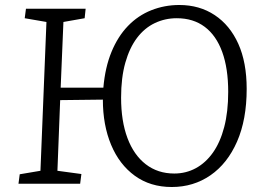

<svg xmlns="http://www.w3.org/2000/svg" viewBox="-20 -736 1053 769"><path d="M221 -335 210 -52 306 -39 301 0H54L59 -38L142 -52L166 -648L79 -663L84 -701H323L319 -663L234 -648L223 -385H394Q401 -466 426.5 -528Q452 -590 492.5 -632Q533 -674 586 -695Q639 -716 698 -716Q779 -716 840 -675.5Q901 -635 934.5 -560.5Q968 -486 968 -380Q968 -257 929.5 -169Q891 -81 823 -34Q755 13 668 13Q582 13 520 -32Q458 -77 425 -156Q392 -235 392 -337ZM465 -345Q465 -251 490.5 -183Q516 -115 564 -78Q612 -41 678 -41Q725 -41 764.5 -62.5Q804 -84 833 -125Q862 -166 878 -227Q894 -288 894 -368Q894 -462 870 -528Q846 -594 800 -628.5Q754 -663 688 -663Q641 -663 600 -643.5Q559 -624 529 -584.5Q499 -545 482 -485Q465 -425 465 -345Z"/></svg>

Font: Literata Light
Style: Italic
Weight: 300
Italic angle: -2°
Designer: Latin by Veronika Burian and Jose Scaglione. Greek by Irene Vlachou. Cyrillic by Vera Evstafieva
Foundry: TypeTogether
Version: Version 3.103;gftools[0.9.29]